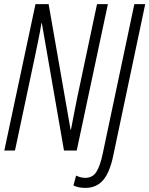

<svg xmlns="http://www.w3.org/2000/svg" viewBox="-20 -734 728 936"><path d="M1 0 153 -714H217L324 -102H326Q334 -146 342.5 -188Q351 -230 356 -256L453 -714H506L354 0H292L184 -621H182Q176 -582 166.5 -537Q157 -492 150 -457L53 0ZM396 182Q361 182 338 170L351 122Q361 127 372.5 130Q384 133 396 133Q431 133 449.5 104.5Q468 76 481 14L635 -714H688L532 25Q515 107 482.5 144.5Q450 182 396 182Z"/></svg>

Font: Noto Sans ExtraCondensed Light
Style: Italic
Weight: 300
Width: 2
Italic angle: -12°
Designer: Monotype Design Team
Foundry: Monotype Imaging Inc.
Version: Version 2.013; ttfautohint (v1.8.4.7-5d5b)